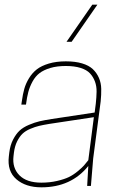

<svg xmlns="http://www.w3.org/2000/svg" viewBox="-20 -800 525 826"><path d="M18.1 -127.9 20 -144Q23.9 -175.8 36.4 -199.7Q48.8 -223.6 64.2 -238Q79.6 -252.4 104.5 -262.9Q129.4 -273.4 150.4 -278.3Q171.4 -283.2 203.1 -288.1L387.2 -315.9L392.1 -354Q395 -380.9 395.5 -405Q396 -429.2 388.4 -449.5Q380.9 -469.7 366.9 -484.6Q353 -499.5 326.7 -507.8Q300.3 -516.1 263.2 -516.1Q225.1 -516.1 196.5 -507.6Q168 -499 150.1 -485.4Q132.3 -471.7 120.1 -449.5Q107.9 -427.2 101.8 -404.3Q95.7 -381.3 91.8 -350.1H71.8L74.2 -366.2Q78.1 -395 84.5 -417.7Q90.8 -440.4 104.7 -463.4Q118.7 -486.3 138.4 -501.7Q158.2 -517.1 190.2 -526.6Q222.2 -536.1 263.2 -536.1Q303.7 -536.1 333 -527.3Q362.3 -518.6 379.2 -502.7Q396 -486.8 405.5 -465.1Q415 -443.4 415.5 -417.7Q416 -392.1 413.1 -363.8L380.9 -118.2L371.1 0H355L359.9 -85.9Q286.1 5.9 158.2 5.9Q90.8 5.9 50.5 -28.8Q10.3 -63.5 18.1 -127.9ZM158.2 -14.2Q193.8 -14.2 225.3 -21.5Q256.8 -28.8 276.4 -38.3Q295.9 -47.9 314.7 -63.5Q333.5 -79.1 341.3 -88.1Q349.1 -97.2 359.9 -110.8L383.8 -295.9L192.9 -267.1Q166 -262.7 148.4 -258.5Q130.9 -254.4 110.1 -245.6Q89.4 -236.8 76.7 -224.6Q64 -212.4 53.7 -191.9Q43.5 -171.4 40 -144L38.1 -127.9Q32.2 -77.6 63.5 -45.9Q94.7 -14.2 158.2 -14.2ZM377 -779.8H398.9L288.1 -620.1H266.1Z"/></svg>

Font: Cooper Hewitt
Style: Thin Italic
Weight: 702
Designer: Village Type and Design LLC
Foundry: Cooper Hewitt Smithsonian Design Museum
Version: 1.000